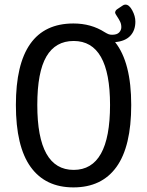

<svg xmlns="http://www.w3.org/2000/svg" viewBox="-20 -808 639 834"><path d="M480 -625Q550 -537 550 -352Q550 -172 486 -83Q422 6 299 6Q177 6 113 -83Q49 -172 49 -352Q49 -706 299 -706Q376 -706 435 -668Q445 -662 451.5 -659.5Q458 -657 467 -657Q488 -657 497.5 -667Q507 -677 507 -690Q507 -703 502 -713.5Q497 -724 489 -736Q481 -748 480 -752Q480 -762 489 -768L513 -784Q518 -788 525 -788Q541 -788 554.5 -763Q568 -738 568 -714Q568 -676 546 -652.5Q524 -629 480 -625ZM458 -352Q458 -630 300 -630Q221 -630 181.5 -562.5Q142 -495 142 -352Q142 -70 300 -70Q458 -70 458 -352Z"/></svg>

Font: Asap Condensed
Style: Regular
Weight: 400
Designer: Pablo Cosgaya
Foundry: Omnibus-Type
Version: Version 1.010; ttfautohint (v1.8)